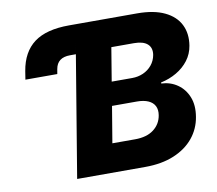

<svg xmlns="http://www.w3.org/2000/svg" viewBox="-80 -821 1032 915"><g transform="rotate(-10 436.5 -364.0)"><path d="M60.5 -508.8 66.9 -549.3Q82 -639.6 140.9 -683.6Q199.7 -727.5 310.1 -727.5H341.8L318.4 -586.4H290.5Q259.3 -586.4 241.5 -573Q223.6 -559.6 218.8 -532.2L214.8 -508.8ZM221.2 0 341.8 -727.5H639.2Q720.2 -727.5 772.2 -702.6Q824.2 -677.7 845.9 -633.8Q867.7 -589.8 858.4 -532.7Q852.1 -493.7 828.9 -463.1Q805.7 -432.6 771 -412.4Q736.3 -392.1 694.8 -383.3V-378.4Q738.8 -376.5 772.7 -353Q806.6 -329.6 823 -288.8Q839.4 -248 830.1 -192.9Q820.8 -136.2 785.2 -92.8Q749.5 -49.3 690.2 -24.7Q630.9 0 550.3 0ZM416 -138.2H525.9Q582.5 -138.2 616.2 -163.8Q649.9 -189.5 656.7 -231.4Q661.1 -257.3 651.9 -275.9Q642.6 -294.4 620.6 -304.2Q598.6 -314 565.9 -314H445.3ZM463.9 -428.2H563Q591.8 -428.2 616.7 -439.2Q641.6 -450.2 658.7 -470.9Q675.8 -491.7 680.7 -519.5Q686 -553.2 665.3 -571.8Q644.5 -590.3 600.1 -590.3H490.7Z"/></g></svg>

Font: Inter 17pt ExtraBold
Style: Italic
Weight: 800
Italic angle: -9.3988°
Version: Version 4.001;git-66647c0bb